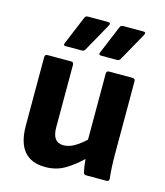

<svg xmlns="http://www.w3.org/2000/svg" viewBox="-109 -800 767 895"><g transform="rotate(15 274.0 -352.5)"><path d="M193 12Q56 12 56 -152V-482Q56 -495 69 -495H182Q195 -495 195 -482V-180Q195 -108 248 -108Q274 -108 299.5 -122.5Q325 -137 353 -163V-482Q353 -495 366 -495H479Q492 -495 492 -482V-127Q492 -97 493.5 -68.5Q495 -40 498 -13Q499 0 485 0H388Q376 0 374 -11Q368 -40 365 -73Q329 -38 287.5 -13Q246 12 193 12ZM140 -557Q126 -557 132 -570L189 -707Q193 -717 204 -717H301Q317 -717 309 -702L233 -566Q228 -557 218 -557ZM310 -557Q297 -557 302 -570L359 -707Q363 -717 374 -717H472Q487 -717 479 -702L403 -566Q398 -557 388 -557Z"/></g></svg>

Font: Sofia Sans ExtraBold
Style: Regular
Weight: 800
Designer: Botio Nikoltchev, Ani Petrova
Foundry: lettersoup
Version: Version 4.101; ttfautohint (v1.8.4.7-5d5b)